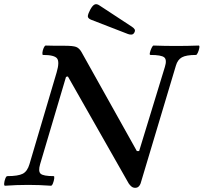

<svg xmlns="http://www.w3.org/2000/svg" viewBox="-36 -885 975 919"><path d="M611 14Q601 14 593.5 8Q586 2 580 -7L289 -519L280 -517L156 -99Q146 -65 158.5 -53.5Q171 -42 221 -42Q225 -42 223.5 -30.5Q222 -19 217.5 -7.5Q213 4 208 4Q181 2 153 1Q125 0 99 0Q71 0 43 1Q15 2 -12 4Q-17 4 -16 -7.5Q-15 -19 -10.5 -30.5Q-6 -42 -1 -42Q51 -42 73 -53.5Q95 -65 105 -99L235 -538Q250 -589 237 -605.5Q224 -622 170 -622Q166 -622 167 -633Q168 -644 173 -655.5Q178 -667 183 -667Q206 -666 228 -666Q250 -666 273 -666Q313 -666 328 -660.5Q343 -655 354 -636L619 -162H630L753 -564Q764 -599 750 -610.5Q736 -622 684 -622Q679 -622 681.5 -633Q684 -644 689.5 -655.5Q695 -667 699 -667Q726 -666 753 -665.5Q780 -665 808 -665Q834 -665 861 -665.5Q888 -666 915 -667Q920 -667 918 -655.5Q916 -644 911 -633Q906 -622 902 -622Q855 -622 834.5 -610.5Q814 -599 806 -571L637 -7Q634 2 627.5 8Q621 14 611 14ZM577 -722 399 -791Q383 -798 384.5 -809Q386 -820 396 -839Q407 -859 417 -863.5Q427 -868 440 -859L594 -758Q605 -751 608.5 -744.5Q612 -738 607 -729Q602 -720 593.5 -719.5Q585 -719 577 -722Z"/></svg>

Font: Junicode SmExp
Style: Bold Italic
Weight: 700
Width: 6
Italic angle: -11°
Designer: Peter S. Baker
Version: Version 2.205; ttfautohint (v1.8.4)